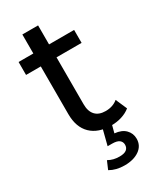

<svg xmlns="http://www.w3.org/2000/svg" viewBox="-217 -719 848 1015"><g transform="rotate(-30 207.0 -211.0)"><path d="M273 6Q193 6 149 -37Q105 -80 105 -160V-451H15V-530H105V-646H201V-530H354V-451H201V-164Q201 -121 222.5 -98Q244 -75 285 -75Q329 -75 359 -100L389 -31Q367 -13 336.5 -3.5Q306 6 273 6ZM228 224Q202 224 180 218.5Q158 213 139 202L160 153Q176 162 192.5 166Q209 170 228 170Q257 170 270.5 159.5Q284 149 284 130Q284 112 270.5 101.5Q257 91 227 91H200L225 -7H280L265 50Q308 54 330.5 77Q353 100 353 133Q353 175 318.5 199.5Q284 224 228 224Z"/></g></svg>

Font: Montserrat Z Med
Style: Regular
Weight: 500
Designer: Julieta Ulanovsky
Foundry: Julieta Ulanovsky
Version: Version 8.000